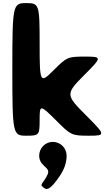

<svg xmlns="http://www.w3.org/2000/svg" viewBox="-20 -880 686 1245"><path d="M531 -513C419 -513 413 -510 327 -424C240 -337 237 -341 237 -597C237 -853 234 -860 149 -860C63 -860 60 -848 60 -430C60 -12 63 0 149 0C234 0 237 -3 237 -103C237 -202 240 -202 340 -103C439 -3 445 0 556 0C667 0 666 -4 536 -134C406 -264 405 -271 524 -391C643 -510 643 -513 531 -513ZM322 40C274 40 234 80 234 130C234 150 241 168 253 182C289 222 314 220 267 289C245 321 243 320 262 336C281 351 301 361 371 256C395 219 412 177 412 130C412 80 372 40 322 40Z"/></svg>

Font: Hussar Print
Style: Bold
Weight: 700
Foundry: Cannot Into Space Fonts
Version: Version 2.00